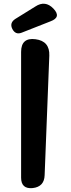

<svg xmlns="http://www.w3.org/2000/svg" viewBox="-20 -1000 382 1028"><path d="M93 -722Q93 -800 170 -790Q247 -780 244 -702L219 -62Q217 0 155 7Q93 13 93 -49ZM46 -845Q30 -877 61 -898L169 -965Q222 -1000 266 -954Q310 -908 251 -886L96 -825Q63 -812 46 -845Z"/></svg>

Font: MaokenZhuyuanTi
Style: Regular
Weight: 400
Designer: Fontworks Inc & LongZhuTi team: ZERO子、时光羊、荆南、频凡、刘鹏、Little White Dog、帆影Magmeta、奈白不弍、白日月球、ChaoTawei、雨三（排名不分先后）
Version: Version 1.000; 20230222